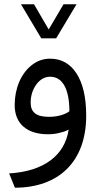

<svg xmlns="http://www.w3.org/2000/svg" viewBox="-20 -622 469 893"><path d="M241.2 -443.8 335.9 -602.1H275.4L206.5 -484.9L138.2 -602.1H77.6L171.9 -443.8ZM213.4 -265.1C273.4 -265.1 302.7 -203.1 302.7 -105L300.8 -103.5C294.9 -97.7 262.2 -78.6 208 -78.6C148.9 -78.6 122.6 -99.6 122.6 -144.5C122.6 -176.3 131.3 -204.6 148.9 -229C166.5 -252.9 188 -265.1 213.4 -265.1ZM212.9 -349.1C181.6 -349.1 153.3 -339.4 127.9 -319.3C77.1 -279.8 48.3 -210 48.3 -133.3C48.3 -47.9 104 2.4 203.1 2.4C221.7 2.4 239.3 0.5 255.9 -3.9C272.5 -7.8 283.2 -11.2 288.1 -13.7C293 -16.1 296.9 -18.1 299.3 -19.5C282.2 99.1 186 174.8 22.5 184.6L49.3 251C249 251 380.9 133.8 380.9 -84C380.9 -168.9 365.7 -234.4 335.9 -280.3C306.2 -326.2 265.1 -349.1 212.9 -349.1Z"/></svg>

Font: Samim
Style: Regular
Weight: 400
Foundry: DejaVu fonts team - Redesigned by Saber Rastikerdar
Version: Version 4.0.5